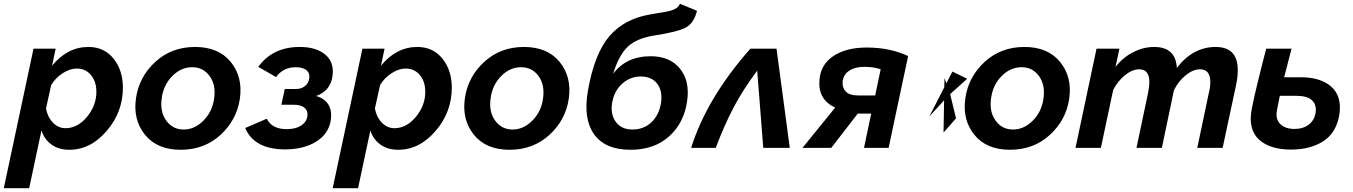

<svg xmlns="http://www.w3.org/2000/svg" viewBox="-70 -781 7147 1014"><path d="M107 -524H224L205 -434Q286 -533 397 -533Q480 -533 529.5 -471.5Q579 -410 579 -318Q579 -189 493.5 -89.5Q408 10 296 10Q240 10 202 -17.5Q164 -45 149 -92L84 213H-50ZM439 -296Q439 -350 410.5 -384.5Q382 -419 335 -419Q299 -419 260.5 -394Q222 -369 200 -331L173 -208Q181 -163 209.5 -133.5Q238 -104 276 -104Q340 -104 389.5 -164Q439 -224 439 -296Z M884 10Q760 10 696 -69Q632 -148 648 -261Q664 -375 750 -454Q836 -533 960 -533Q1084 -533 1148.5 -454Q1213 -375 1197 -261Q1181 -148 1095 -69Q1009 10 884 10ZM1061 -262Q1071 -333 1037 -379.5Q1003 -426 945 -426Q886 -426 839.5 -379Q793 -332 784 -261Q774 -191 808 -144Q842 -97 900 -97Q958 -97 1005 -144.5Q1052 -192 1061 -262Z M1436 8Q1273 8 1225 -105L1339 -154Q1366 -99 1444 -99Q1490 -99 1519 -117Q1548 -135 1553 -166Q1558 -194 1539 -211Q1520 -228 1480 -228H1416L1434 -311H1493Q1521 -311 1540 -326Q1559 -341 1563 -365Q1568 -393 1549.5 -409.5Q1531 -426 1491 -426Q1426 -426 1388 -374L1294 -428Q1370 -533 1513 -533Q1600 -533 1648 -492.5Q1696 -452 1686 -380Q1676 -302 1600 -274Q1691 -246 1677 -146Q1665 -73 1599 -32.5Q1533 8 1436 8Z M1844 -524H1961L1942 -434Q2023 -533 2134 -533Q2217 -533 2266.5 -471.5Q2316 -410 2316 -318Q2316 -189 2230.5 -89.5Q2145 10 2033 10Q1977 10 1939 -17.5Q1901 -45 1886 -92L1821 213H1687ZM2176 -296Q2176 -350 2147.5 -384.5Q2119 -419 2072 -419Q2036 -419 1997.5 -394Q1959 -369 1937 -331L1910 -208Q1918 -163 1946.5 -133.5Q1975 -104 2013 -104Q2077 -104 2126.5 -164Q2176 -224 2176 -296Z M2621 10Q2497 10 2433 -69Q2369 -148 2385 -261Q2401 -375 2487 -454Q2573 -533 2697 -533Q2821 -533 2885.5 -454Q2950 -375 2934 -261Q2918 -148 2832 -69Q2746 10 2621 10ZM2798 -262Q2808 -333 2774 -379.5Q2740 -426 2682 -426Q2623 -426 2576.5 -379Q2530 -332 2521 -261Q2511 -191 2545 -144Q2579 -97 2637 -97Q2695 -97 2742 -144.5Q2789 -192 2798 -262Z M3260 10Q3126 10 3067.5 -72Q3009 -154 3035 -302Q3069 -497 3148 -589.5Q3227 -682 3365 -705Q3381 -708 3405 -712Q3429 -716 3444 -718.5Q3459 -721 3476 -726Q3493 -731 3504 -739.5Q3515 -748 3521 -761L3611 -724Q3595 -658 3550.5 -635Q3506 -612 3388 -594Q3292 -579 3245 -534Q3198 -489 3168 -391Q3237 -484 3367 -484Q3468 -484 3521 -418.5Q3574 -353 3559 -248Q3543 -132 3464 -61Q3385 10 3260 10ZM3270 -97Q3330 -97 3370.5 -135.5Q3411 -174 3421 -238Q3430 -300 3401 -338.5Q3372 -377 3314 -377Q3258 -377 3215.5 -338.5Q3173 -300 3163 -238Q3153 -177 3182.5 -137Q3212 -97 3270 -97Z M3580 0Q3663 -264 3893 -524H4031L4101 0H3961L3929 -408Q3852 -305 3803 -211Q3754 -117 3710 0Z M4168 0 4341 -213Q4248 -255 4258 -361Q4265 -442 4332.5 -486Q4400 -530 4507 -530Q4631 -530 4726 -485L4623 0H4493L4531 -181H4460L4320 0ZM4460 -277H4552L4581 -415Q4545 -428 4495 -428Q4445 -428 4414 -407Q4383 -386 4380 -348Q4378 -316 4398 -296.5Q4418 -277 4460 -277Z M5577 -261Q5561 -148 5475 -69Q5389 10 5264 10Q5140 10 5076 -69Q5012 -148 5028 -261Q5044 -375 5130 -454Q5216 -533 5340 -533Q5464 -533 5528.5 -454Q5593 -375 5577 -261ZM5441 -262Q5451 -333 5417 -379.5Q5383 -426 5325 -426Q5266 -426 5219.5 -379Q5173 -332 5164 -261Q5154 -191 5188 -144Q5222 -97 5280 -97Q5338 -97 5385 -144.5Q5432 -192 5441 -262ZM5038 -365 4948 -284 4979 -156 4913 -81 4916 -251 4838 -166 4917 -320 4918 -368 4928 -341 4960 -403Z M5721 -524H5842L5821 -427Q5858 -476 5913 -504.5Q5968 -533 6025 -533Q6140 -533 6145 -422Q6230 -533 6350 -533Q6467 -533 6467 -411Q6467 -372 6457 -327L6387 0H6253L6315 -294Q6322 -322 6322 -347Q6322 -415 6268 -415Q6231 -415 6192.5 -384Q6154 -353 6130 -305L6066 0H5932L5994 -294Q6000 -326 6000 -348Q6000 -415 5946 -415Q5910 -415 5871.5 -384Q5833 -353 5809 -306L5744 0H5610Z M6800 -373Q6904 -373 6960.5 -323.5Q7017 -274 7004 -179Q6989 -81 6920 -36Q6851 9 6748 9Q6636 9 6578 -45Q6520 -99 6541 -207Q6557 -292 6617 -524H6751L6712 -373ZM6878 -186Q6884 -228 6859 -251.5Q6834 -275 6776 -275H6689L6674 -199Q6665 -152 6691.5 -126Q6718 -100 6766 -100Q6812 -100 6842 -123Q6872 -146 6878 -186Z"/></svg>

Font: Raleway-v4020
Style: Bold Italic
Weight: 700
Italic angle: -12°
Designer: Matt McInerney, Pablo Impallari, Rodrigo Fuenzalida
Foundry: Matt McInerney, Pablo Impallari, Rodrigo Fuenzalida
Version: Version 4.020;PS 004.020;hotconv 1.0.88;makeotf.lib2.5.64775